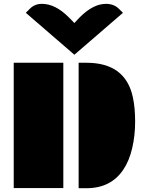

<svg xmlns="http://www.w3.org/2000/svg" viewBox="-20 -997 789 1017"><path d="M396.5 -664.6H437.5Q644.5 -664.6 683.6 -482.4Q695.8 -427.2 695.8 -353.5Q695.8 -279.8 680.4 -212.9Q665 -146 633.3 -98.6Q567.4 0 437.5 0H396.5ZM52.7 -664.6H315.4V-1H52.7ZM116.7 -929.2 138.7 -951.2Q164.1 -976.6 202.1 -976.6Q273.9 -976.6 344.7 -904.8L374 -875L401.9 -904.8Q473.6 -976.6 541 -976.6Q583 -976.6 608.9 -951.2L631.3 -929.2L374 -707Z"/></svg>

Font: Plaster
Style: Regular
Weight: 400
Designer: Eben Sorkin
Foundry: Eben Sorkin
Version: Version 1.007